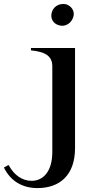

<svg xmlns="http://www.w3.org/2000/svg" viewBox="-144 -745 472 980"><path d="M47 215C160 215 239 150 239 11V-500H14V-488C79 -481 123 -464 123 -407V31C123 127 79 178 17 178C-28 178 -72 151 -100 97L-124 110C-90 180 -29 215 47 215ZM229 -655C241 -687 221 -714 194 -723C165 -730 131 -716 121 -684C110 -651 129 -623 157 -616C185 -607 217 -622 229 -655Z"/></svg>

Font: Sprat Medium
Style: Regular
Weight: 500
Designer: Ethan Nakache
Foundry: Collletttivo
Version: Version 2.000;Glyphs 3.2 (3217)